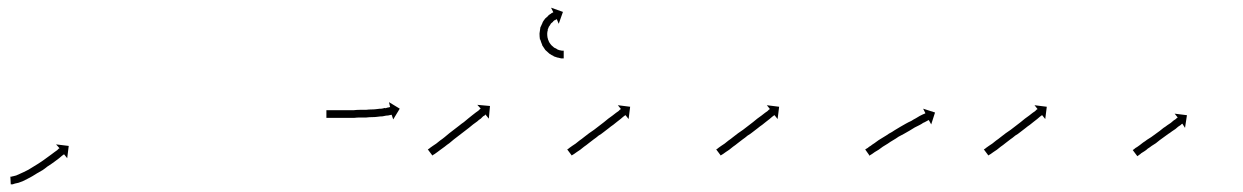

<svg xmlns="http://www.w3.org/2000/svg" viewBox="-20 -503 3237 500"><path d="M8 -43Q8 -43 8 -43Q8 -43 8 -43Q8 -43 8 -43Q8 -43 8 -43Q9 -43 10 -43Q10 -43 10 -43Q10 -43 10 -43Q10 -43 10 -43Q10 -43 10 -43Q12 -44 15 -44Q15 -44 15 -44Q15 -44 15 -44Q15 -44 14.5 -44Q14 -44 14 -44Q18 -45 22 -46Q22 -46 22 -46Q22 -46 22 -46Q22 -46 22 -46Q22 -46 22 -46Q26 -48 31 -50Q31 -50 31 -50Q31 -50 31 -50Q31 -50 31 -50Q31 -50 31 -50Q36 -52 42 -55Q42 -55 42 -55Q42 -55 42 -55Q42 -55 42 -55Q42 -55 42 -55Q48 -58 54 -61Q54 -61 54 -61Q54 -61 54 -61Q54 -61 54 -61Q54 -61 54 -61Q60 -65 67 -69Q67 -69 67 -69Q67 -69 67 -69Q67 -69 67 -69Q67 -69 67 -69Q73 -73 80 -77Q80 -77 80 -77Q80 -77 80 -77Q80 -77 80 -77Q80 -77 80 -77Q86 -81 92 -85Q92 -85 92 -85Q92 -85 92 -85Q92 -85 92 -85Q92 -85 92 -85Q98 -89 103 -93Q103 -93 103 -93Q103 -93 103 -93Q103 -93 103 -93Q103 -93 103 -93Q109 -97 114 -101Q118 -104 122 -107Q126 -110 129 -112Q131 -114 133 -116Q134 -116 135 -117L126 -127L159 -123L155 -91L147 -101Q146 -101 145 -100Q144 -99 141 -97Q138 -94 134 -91Q130 -88 126 -85Q121 -81 115 -77Q115 -77 115 -77Q115 -77 115 -77Q115 -77 115 -77Q115 -77 115 -77Q109 -73 103 -69Q103 -69 103 -69Q103 -69 103 -69Q103 -69 103 -69Q103 -69 103 -69Q97 -64 91 -60Q91 -60 91 -60Q91 -60 91 -60Q91 -60 91 -60Q91 -60 91 -60Q84 -56 77 -52Q77 -52 77 -52Q77 -52 77 -52Q77 -52 77 -52Q77 -52 77 -52Q71 -48 64 -44Q64 -44 64 -44Q64 -44 64 -44Q64 -44 64 -44Q64 -44 64 -44Q57 -40 51 -37Q51 -37 51 -37Q51 -37 51 -37Q51 -37 51 -37Q51 -37 51 -37Q45 -34 39 -31Q39 -31 39 -31Q39 -31 39 -31Q39 -31 39 -31Q39 -31 39 -31Q33 -29 28 -27Q28 -27 28 -27Q28 -27 28 -27Q28 -27 28 -27Q28 -27 28 -27Q23 -26 19 -25Q19 -25 19 -25Q19 -25 19 -25Q19 -25 19 -25Q19 -25 19 -25Q16 -24 13 -23Q13 -23 13 -23Q13 -23 13 -23Q13 -23 13 -23Q13 -23 13 -23Q11 -23 10 -23Q10 -23 9.5 -23Q9 -23 9 -23Q9 -23 9 -23Q9 -23 9 -23Q9 -23 8 -23L7 -43Q8 -43 8 -43Z M832 -216Q835 -216 838 -216Q842 -216 846 -216Q852 -216 858 -216Q864 -216 871 -216Q878 -216 886 -216Q894 -216 901 -216Q909 -217 917 -217Q917 -217 917 -217Q917 -217 917 -217Q925 -217 933 -217Q933 -217 933 -217Q933 -217 933 -217Q933 -217 933 -217Q933 -217 933 -217Q941 -218 948 -218Q948 -218 948 -218Q948 -218 948 -218Q948 -218 948 -218Q948 -218 948 -218Q955 -218 962 -219Q962 -219 962 -219Q962 -219 962 -219Q962 -219 962 -219Q962 -219 962 -219Q968 -220 974 -220Q974 -220 974 -220Q974 -220 974 -220Q974 -220 974 -220Q974 -220 974 -220Q979 -221 983 -222Q983 -222 983 -221.5Q983 -221 983 -221Q983 -221 983 -221Q983 -221 983 -221Q987 -222 990 -223Q990 -223 990 -223Q990 -223 990 -223Q990 -223 990 -223Q990 -223 990 -223Q993 -223 994 -224Q994 -224 994 -224Q994 -224 994 -224Q994 -224 994 -224Q994 -224 994 -224Q995 -224 996 -224L993 -237L1021 -220L1004 -192L1000 -204Q1000 -204 999 -204Q999 -204 999 -204Q999 -204 999 -204Q999 -204 999 -204Q999 -204 999 -204Q997 -204 994 -203Q994 -203 994 -203Q994 -203 994 -203Q994 -203 994 -203Q994 -203 994 -203Q991 -202 987 -202Q987 -202 987 -202Q987 -202 986 -202Q986 -202 986 -202Q986 -202 986 -202Q982 -201 976 -200Q976 -200 976 -200Q976 -200 976 -200Q976 -200 976 -200Q976 -200 976 -200Q970 -200 964 -199Q964 -199 964 -199Q964 -199 964 -199Q964 -199 964 -199Q964 -199 964 -199Q957 -198 950 -198Q950 -198 949.5 -198Q949 -198 949 -198Q949 -198 949 -198Q949 -198 949 -198Q942 -198 934 -197Q934 -197 934 -197Q934 -197 934 -197Q934 -197 934 -197Q934 -197 934 -197Q926 -197 918 -197Q910 -197 902 -196Q894 -196 886 -196Q878 -196 871 -196Q864 -196 858 -196Q852 -196 846 -196Q842 -196 838 -196Q835 -196 832 -196Q831 -196 830 -196V-216Q831 -216 832 -216Z M1096 -115Q1098 -116 1100 -118Q1103 -120 1107 -123Q1111 -126 1116 -129Q1121 -133 1126 -137Q1132 -141 1138 -146Q1144 -151 1150 -156Q1157 -161 1163 -166Q1170 -171 1176 -176Q1182 -181 1188 -185Q1194 -190 1200 -195Q1205 -199 1210 -203Q1215 -207 1219 -210Q1223 -213 1226 -215Q1228 -217 1230 -219Q1231 -220 1232 -220L1223 -230L1256 -227L1253 -194L1244 -205Q1243 -204 1243 -203Q1241 -202 1238 -200Q1235 -197 1232 -194Q1227 -191 1223 -187Q1218 -183 1212 -179Q1207 -175 1201 -170Q1195 -165 1188 -160Q1182 -155 1175 -150Q1169 -145 1162 -140Q1156 -135 1150 -130Q1144 -126 1138 -121Q1133 -117 1127 -113Q1123 -110 1119 -107Q1115 -104 1112 -102Q1109 -100 1107 -99Q1107 -98 1106 -98L1094 -114Q1095 -114 1096 -115ZM1446 -351Q1446 -351 1446 -351Q1446 -351 1446 -351Q1446 -351 1446 -351Q1446 -351 1446 -351Q1444 -351 1441 -351Q1441 -351 1441 -351Q1441 -351 1441 -351Q1441 -351 1441 -351Q1441 -351 1441 -351Q1437 -352 1433 -353Q1433 -353 1433 -353Q1433 -353 1433 -353Q1433 -353 1432.5 -353Q1432 -353 1432 -353Q1428 -354 1423 -356Q1423 -356 1422.5 -356Q1422 -356 1422 -356Q1422 -357 1422 -357Q1422 -357 1422 -357Q1417 -359 1411 -363Q1411 -363 1411 -363Q1411 -363 1411 -363Q1411 -363 1411 -363Q1411 -363 1411 -363Q1406 -367 1401 -372Q1401 -372 1401 -372Q1401 -372 1400 -373Q1400 -373 1400 -373Q1400 -373 1400 -373Q1396 -379 1392 -385Q1392 -385 1392 -385Q1392 -385 1392 -385Q1392 -385 1392 -385.5Q1392 -386 1392 -386Q1389 -393 1387 -400Q1387 -400 1387 -400Q1387 -400 1387 -400Q1386 -400 1386 -400.5Q1386 -401 1386 -401Q1385 -408 1385 -415Q1385 -415 1385 -415.5Q1385 -416 1385 -416Q1385 -416 1385 -416Q1385 -416 1385 -416Q1386 -423 1387 -430Q1387 -430 1387 -430.5Q1387 -431 1387 -431Q1387 -431 1387 -431Q1387 -431 1387 -431Q1390 -438 1393 -444Q1393 -444 1393 -444Q1393 -444 1393 -444Q1393 -444 1393 -444.5Q1393 -445 1393 -445Q1396 -450 1400 -455Q1400 -455 1400 -455Q1400 -455 1400 -455Q1400 -455 1400 -455Q1400 -455 1400 -455Q1404 -459 1408 -462Q1408 -462 1408 -462Q1408 -462 1408 -463Q1408 -463 1408 -463Q1408 -463 1408 -463Q1411 -465 1414 -467Q1414 -467 1414.5 -467Q1415 -467 1415 -467Q1415 -467 1415 -467.5Q1415 -468 1415 -468Q1417 -469 1419 -470Q1419 -470 1419 -470Q1419 -470 1419 -470Q1419 -470 1419 -470Q1419 -470 1419 -470Q1420 -471 1421 -471L1415 -483L1446 -472L1435 -441L1430 -453Q1429 -453 1428 -452Q1428 -452 1428 -452Q1428 -452 1428 -452Q1428 -452 1428 -452Q1428 -452 1428 -452Q1427 -452 1425 -450Q1425 -450 1425 -450Q1425 -450 1425 -450Q1425 -451 1425 -451Q1425 -451 1425 -451Q1423 -449 1420 -447Q1420 -447 1420 -447Q1420 -447 1421 -447Q1421 -447 1421 -447Q1421 -447 1421 -447Q1418 -445 1415 -442Q1415 -442 1415 -442Q1415 -442 1415 -442Q1415 -442 1415 -442Q1415 -442 1415 -442Q1413 -439 1410 -434Q1410 -434 1410 -434.5Q1410 -435 1410 -435Q1410 -435 1410 -435Q1410 -435 1410 -435Q1408 -430 1406 -425Q1406 -425 1406.5 -425Q1407 -425 1407 -426Q1407 -426 1407 -426Q1407 -426 1407 -426Q1405 -420 1405 -415Q1405 -415 1405 -415Q1405 -415 1405 -415Q1405 -415 1405 -415.5Q1405 -416 1405 -416Q1405 -410 1406 -404Q1406 -404 1406 -404Q1406 -404 1406 -405Q1406 -405 1406 -405Q1406 -405 1406 -405Q1407 -399 1410 -394Q1410 -394 1410 -394Q1410 -394 1410 -394Q1410 -395 1409.5 -395Q1409 -395 1409 -395Q1412 -390 1416 -385Q1416 -385 1416 -385.5Q1416 -386 1416 -386Q1415 -386 1415 -386Q1415 -386 1415 -386Q1419 -382 1423 -379Q1423 -379 1423 -379Q1423 -379 1423 -379Q1423 -379 1423 -379Q1423 -379 1423 -379Q1427 -377 1431 -375Q1431 -375 1431 -375Q1431 -375 1430 -375Q1430 -375 1430 -375Q1430 -375 1430 -375Q1434 -373 1438 -372Q1438 -372 1438 -372Q1438 -372 1437 -372Q1437 -372 1437 -372Q1437 -372 1437 -372Q1441 -372 1443 -371Q1443 -371 1443 -371Q1443 -371 1443 -371Q1443 -371 1443 -371Q1443 -371 1443 -371Q1445 -371 1447 -371Q1447 -371 1447 -371Q1447 -371 1447 -371Q1447 -371 1447 -371Q1447 -371 1447 -371Q1447 -371 1448 -371V-351Q1447 -351 1446 -351Z M1459 -115Q1461 -116 1463 -118Q1466 -120 1470 -123Q1474 -126 1479 -129Q1484 -133 1489 -137Q1495 -141 1501 -146Q1507 -151 1514 -156Q1520 -160 1527 -165Q1533 -170 1540 -175Q1546 -180 1553 -185Q1559 -190 1564 -194Q1570 -198 1575 -202Q1580 -206 1584 -209Q1588 -212 1591 -214Q1593 -216 1595 -218Q1596 -218 1597 -219L1589 -229L1621 -225L1617 -193L1609 -203Q1608 -203 1607 -202Q1606 -201 1603 -199Q1600 -196 1596 -193Q1592 -190 1587 -186Q1582 -182 1577 -178Q1571 -174 1565 -169Q1559 -164 1552 -159Q1546 -154 1539 -150Q1532 -144 1526 -140Q1519 -135 1513 -130Q1507 -125 1501 -121Q1496 -117 1491 -113Q1486 -110 1482 -107Q1478 -104 1475 -102Q1472 -100 1470 -99Q1469 -98 1469 -98L1457 -114Q1458 -114 1459 -115Z M1847 -115Q1849 -116 1851 -118Q1854 -120 1858 -123Q1862 -126 1867 -129Q1872 -133 1877 -137Q1883 -141 1889 -146Q1895 -151 1902 -156Q1908 -160 1915 -165Q1921 -170 1928 -175Q1934 -180 1941 -185Q1947 -190 1952 -194Q1958 -198 1963 -202Q1968 -206 1972 -209Q1976 -212 1979 -214Q1981 -216 1983 -218Q1984 -218 1985 -219L1977 -229L2009 -225L2005 -193L1997 -203Q1996 -203 1995 -202Q1994 -201 1991 -199Q1988 -196 1984 -193Q1980 -190 1975 -186Q1970 -182 1965 -178Q1959 -174 1953 -169Q1947 -164 1940 -159Q1934 -154 1927 -150Q1920 -144 1914 -140Q1907 -135 1901 -130Q1895 -125 1889 -121Q1884 -117 1879 -113Q1874 -110 1870 -107Q1866 -104 1863 -102Q1860 -100 1858 -99Q1857 -98 1857 -98L1845 -114Q1846 -114 1847 -115Z M2235 -115Q2237 -116 2240 -118Q2243 -121 2247 -123Q2252 -127 2257 -130Q2262 -134 2268 -138Q2275 -142 2281 -146Q2288 -150 2295 -155Q2303 -159 2310 -164Q2317 -168 2325 -173Q2332 -177 2339 -181Q2346 -185 2353 -188Q2359 -192 2365 -195Q2370 -198 2375 -201Q2379 -203 2383 -205Q2386 -206 2388 -207Q2389 -208 2390 -208L2384 -220L2415 -210L2405 -179L2399 -190Q2398 -190 2397 -190Q2395 -188 2392 -187Q2389 -185 2384 -183Q2380 -180 2374 -177Q2368 -174 2362 -171Q2356 -167 2349 -163Q2342 -159 2335 -155Q2327 -151 2320 -147Q2313 -142 2306 -138Q2299 -134 2292 -129Q2286 -125 2279 -121Q2273 -117 2268 -113Q2263 -110 2258 -107Q2254 -104 2251 -102Q2248 -100 2246 -99Q2245 -98 2245 -97L2233 -114Q2234 -114 2235 -115Z M2544 -115Q2546 -116 2548 -118Q2551 -120 2555 -123Q2559 -126 2564 -129Q2569 -133 2574 -137Q2580 -141 2586 -146Q2592 -151 2599 -156Q2605 -160 2612 -165Q2618 -170 2625 -175Q2631 -180 2638 -185Q2644 -190 2649 -194Q2655 -198 2660 -202Q2665 -206 2669 -209Q2673 -212 2676 -214Q2678 -216 2680 -218Q2681 -218 2682 -219L2674 -229L2706 -225L2702 -193L2694 -203Q2693 -203 2692 -202Q2691 -201 2688 -199Q2685 -196 2681 -193Q2677 -190 2672 -186Q2667 -182 2662 -178Q2656 -174 2650 -169Q2644 -164 2637 -159Q2631 -154 2624 -150Q2617 -144 2611 -140Q2604 -135 2598 -130Q2592 -125 2586 -121Q2581 -117 2576 -113Q2571 -110 2567 -107Q2563 -104 2560 -102Q2557 -100 2555 -99Q2554 -98 2554 -98L2542 -114Q2543 -114 2544 -115Z M2931 -113Q2933 -114 2935 -116Q2937 -118 2941 -120Q2945 -123 2948 -125Q2953 -129 2957 -132Q2962 -135 2967 -139Q2973 -143 2978 -146Q2983 -150 2989 -154Q2994 -158 3000 -162Q3005 -166 3010 -170Q3015 -173 3020 -177Q3024 -180 3029 -183Q3033 -186 3036 -189Q3039 -191 3042 -193Q3044 -195 3045 -196Q3046 -196 3047 -197L3039 -207L3071 -203L3066 -170L3059 -181Q3058 -180 3057 -180Q3056 -178 3054 -177Q3051 -175 3048 -173Q3044 -170 3041 -167Q3036 -164 3032 -161Q3027 -157 3022 -154Q3017 -150 3011 -146Q3006 -142 3000 -138Q2995 -134 2990 -130Q2984 -126 2979 -123Q2974 -119 2969 -116Q2965 -112 2960 -109Q2957 -107 2952 -104Q2949 -101 2947 -100Q2944 -98 2943 -97Q2942 -97 2942 -96L2930 -112Q2930 -113 2931 -113Z"/></svg>

Font: FRB American Cursive Just Arrows Black
Style: Bold Italic
Weight: 900
Italic angle: -25°
Version: Version 2.0;Modular Font Editor K font №1